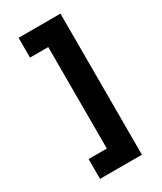

<svg xmlns="http://www.w3.org/2000/svg" viewBox="-204 -768 805 957"><g transform="rotate(-30 199.0 -290.0)"><path d="M75 116V2H180V-582H75V-696H316V116Z"/></g></svg>

Font: Maven Pro SemiBold
Style: Regular
Weight: 600
Designer: Joe Prince
Foundry: Joe Prince
Version: Version 2.103